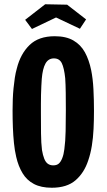

<svg xmlns="http://www.w3.org/2000/svg" viewBox="-20 -876 500 901"><path d="M223 5Q173 5 139.5 -12.5Q106 -30 86 -63Q66 -96 56 -140Q49 -170 45.5 -204.5Q42 -239 40.5 -277.5Q39 -316 39 -357Q39 -384 40 -410.5Q41 -437 43.5 -462Q46 -487 49.5 -510.5Q53 -534 59 -555Q76 -623 118.5 -664.5Q161 -706 237 -706Q290 -706 324.5 -686Q359 -666 378.5 -630.5Q398 -595 408 -546Q416 -506 418.5 -457Q421 -408 421 -356Q421 -312 419 -270.5Q417 -229 411 -192Q405 -155 394 -123Q375 -65 334.5 -30Q294 5 223 5ZM230 -100Q246 -100 255.5 -108Q265 -116 272 -133.5Q279 -151 282 -176Q287 -212 288 -261Q289 -310 289 -359Q289 -401 288.5 -440.5Q288 -480 286 -509Q281 -557 270 -579.5Q259 -602 233 -602Q207 -602 193.5 -578Q180 -554 176 -506Q175 -491 174 -472Q173 -453 172.5 -432Q172 -411 172 -389Q172 -367 172 -346Q172 -296 172.5 -250Q173 -204 177 -172Q181 -148 187.5 -131.5Q194 -115 204.5 -107.5Q215 -100 230 -100ZM355 -741 243 -794 130 -740 98 -783 192 -856 295 -854 384 -785Z"/></svg>

Font: Truculenta ExtraBold
Style: Regular
Weight: 800
Version: Version 1.002